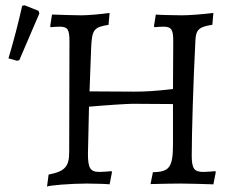

<svg xmlns="http://www.w3.org/2000/svg" viewBox="-20 -695 894 727"><path d="M44 -465 53 -467 129 -644 126 -654 73 -675 64 -673C49 -606 32 -541 12 -474ZM158 12C160 7 249 0 310 0C340 0 395 2 395 3L404 -43L402 -47C391 -46 372 -44 357 -44C322 -44 313 -58 313 -112L317 -291C384 -297 463 -302 483 -302C517 -302 589 -301 635 -301V-150C635 -62 622 -44 559 -43L550 2C586 1 640 0 665 0C697 0 754 2 788 3L797 -43L795 -47C784 -46 765 -44 750 -44C715 -44 706 -57 706 -106C706 -191 712 -389 720 -544C722 -583 735 -594 784 -601L788 -646C748 -641 697 -637 668 -637C636 -637 570 -639 570 -640L563 -596L565 -592C575 -593 590 -594 599 -594C629 -594 636 -583 636 -540L635 -358C567 -350 531 -348 487 -348L319 -349L325 -511C328 -583 335 -592 391 -601L395 -646C359 -641 313 -637 288 -637C260 -637 208 -639 177 -640L170 -596L172 -592C182 -593 198 -594 206 -594C236 -594 243 -583 243 -540L242 -120C242 -64 226 -46 164 -34Z"/></svg>

Font: Alegreya SC
Style: Regular
Weight: 400
Designer: Juan Pablo del Peral
Foundry: Huerta Tipografica
Version: Version 2.007;PS 002.007;hotconv 1.0.88;makeotf.lib2.5.64775